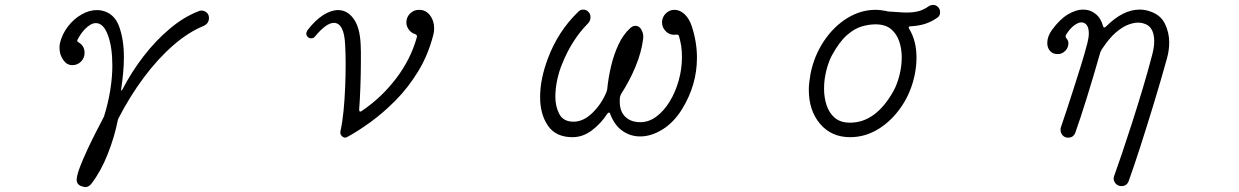

<svg xmlns="http://www.w3.org/2000/svg" viewBox="-20 -546 5040 781"><path d="M310 211Q290 203 292 181Q294 162 306.5 130Q319 98 336 61.5Q353 25 370.5 -9Q388 -43 400 -66Q403 -72 403 -72Q420 -126 428.5 -179.5Q437 -233 437 -279Q437 -354 419 -403Q401 -452 370 -452Q349 -452 325 -427Q310 -412 296 -386Q294 -382 294 -381Q294 -377 299 -374Q324 -360 324 -331Q324 -310 309.5 -295.5Q295 -281 274 -281Q252 -281 237 -302.5Q222 -324 222 -352Q222 -357 222.5 -362Q223 -367 224 -371Q233 -408 256.5 -438.5Q280 -469 311.5 -487Q343 -505 374 -505Q379 -505 384.5 -504.5Q390 -504 394 -503Q445 -492 464.5 -438.5Q484 -385 484 -314Q484 -283 481 -250Q478 -217 473 -184Q472 -178 473.5 -177.5Q475 -177 478 -182Q514 -252 563.5 -316.5Q613 -381 671.5 -430Q730 -479 792 -502Q795 -503 800 -503Q811 -503 820.5 -495Q830 -487 830 -473Q830 -450 807 -440Q746 -415 684.5 -361.5Q623 -308 566 -232Q509 -156 461 -63Q461 -62 459 -56Q446 10 418.5 80Q391 150 352 201Q341 215 327 215Q323 215 319 213.5Q315 212 310 211Z M1391 12Q1381 17 1371.5 8.5Q1362 0 1365 -13Q1373 -49 1377.5 -95.5Q1382 -142 1384 -191Q1386 -240 1386 -282Q1386 -306 1385.5 -326.5Q1385 -347 1384 -363Q1380 -453 1338 -453Q1307 -453 1261 -397Q1255 -390 1246 -390Q1238 -390 1234 -394Q1226 -400 1226 -410Q1226 -413 1227.5 -416Q1229 -419 1230 -422Q1262 -464 1294.5 -484.5Q1327 -505 1355 -505Q1393 -505 1418.5 -469.5Q1444 -434 1447 -366Q1448 -353 1448 -336Q1448 -319 1448 -300Q1448 -250 1446 -194Q1444 -138 1441 -101Q1441 -87 1452 -95Q1531 -148 1591 -226.5Q1651 -305 1676 -396V-399Q1676 -404 1669 -407Q1653 -412 1643 -425.5Q1633 -439 1633 -455Q1633 -476 1648 -491Q1663 -506 1685 -506Q1712 -506 1729 -484Q1746 -462 1746 -431Q1746 -415 1742 -402Q1721 -321 1680.5 -255Q1640 -189 1589 -137.5Q1538 -86 1486 -48.5Q1434 -11 1391 12Z M2309 12Q2241 12 2209 -34.5Q2177 -81 2177 -151Q2177 -225 2209 -309Q2250 -419 2333 -499Q2341 -507 2352 -507Q2366 -507 2375 -496Q2382 -488 2382 -476Q2382 -461 2371 -450Q2306 -384 2267 -287Q2255 -259 2247 -223Q2239 -187 2239 -153Q2239 -112 2255.5 -81.5Q2272 -51 2313 -51Q2353 -51 2390 -87Q2427 -123 2447 -172Q2448 -175 2448.5 -177Q2449 -179 2450 -183Q2454 -226 2465 -274Q2476 -322 2495.5 -364Q2515 -406 2544 -432Q2554 -441 2565 -441Q2581 -441 2590 -423.5Q2599 -406 2596 -387Q2589 -332 2564.5 -273.5Q2540 -215 2506 -163Q2504 -158 2502 -152Q2501 -147 2501 -142Q2501 -137 2501 -132Q2501 -93 2523.5 -71Q2546 -49 2585 -49Q2619 -49 2649.5 -71.5Q2680 -94 2703.5 -132Q2727 -170 2740.5 -217.5Q2754 -265 2754 -314Q2754 -337 2751 -359Q2748 -377 2742 -399Q2739 -407 2731 -405Q2706 -402 2689.5 -417.5Q2673 -433 2673 -455Q2673 -476 2688 -491Q2703 -506 2723 -506Q2746 -506 2765 -488Q2784 -470 2794 -439Q2815 -375 2815 -311Q2815 -201 2755 -103Q2721 -48 2675 -19.5Q2629 9 2584 9Q2544 9 2511.5 -14Q2479 -37 2462 -83Q2461 -88 2457 -88Q2454 -88 2450 -83Q2425 -44 2388 -16Q2351 12 2309 12Z M3438 12Q3362 12 3316 -42Q3270 -96 3270 -181Q3270 -196 3272 -212.5Q3274 -229 3277 -246Q3292 -320 3331.5 -379Q3371 -438 3426 -472Q3481 -506 3541 -506Q3553 -506 3564 -504.5Q3575 -503 3586 -501Q3590 -499 3597 -499Q3618 -498 3635.5 -496.5Q3653 -495 3667 -495Q3696 -495 3716.5 -500.5Q3737 -506 3757 -520Q3766 -526 3776 -526Q3788 -526 3797 -516Q3804 -508 3804 -496Q3804 -482 3794 -475Q3772 -459 3746 -450Q3720 -441 3684 -439Q3673 -439 3678 -429Q3708 -381 3708 -311Q3708 -281 3702 -248Q3688 -174 3648.5 -115Q3609 -56 3554.5 -22Q3500 12 3438 12ZM3438 -47Q3542 -47 3614 -175Q3629 -202 3638.5 -239Q3648 -276 3648 -313Q3648 -348 3637.5 -378.5Q3627 -409 3604 -428Q3581 -447 3541 -447Q3515 -447 3485.5 -438.5Q3456 -430 3425 -403Q3394 -376 3363 -319Q3350 -294 3341 -258Q3332 -222 3332 -185Q3332 -149 3342.5 -117.5Q3353 -86 3376 -66.5Q3399 -47 3438 -47Z M4542 211Q4528 211 4519 201.5Q4510 192 4510 180Q4510 176 4512 170Q4524 137 4543.5 79.5Q4563 22 4585.5 -48Q4608 -118 4629.5 -190Q4651 -262 4667 -324Q4671 -339 4673 -352.5Q4675 -366 4675 -378Q4675 -431 4642 -447Q4638 -449 4629 -451.5Q4620 -454 4609 -454Q4592 -454 4569 -445.5Q4546 -437 4518.5 -413.5Q4491 -390 4461 -344L4456 -334Q4429 -239 4402 -152Q4375 -65 4354 -6Q4346 14 4325 14Q4311 14 4302.5 4.5Q4294 -5 4294 -18Q4294 -24 4295 -27Q4304 -53 4317.5 -94Q4331 -135 4346.5 -183Q4362 -231 4377 -279.5Q4392 -328 4403 -370Q4409 -394 4409 -410Q4409 -433 4400.5 -444Q4392 -455 4379 -455Q4366 -455 4349 -442.5Q4332 -430 4316 -404Q4313 -398 4317 -391Q4326 -382 4326 -370Q4326 -352 4313 -339Q4300 -326 4283 -326Q4262 -326 4251 -339Q4240 -352 4240 -371Q4240 -398 4259 -424Q4291 -468 4324 -487.5Q4357 -507 4385 -507Q4415 -507 4437 -489Q4459 -471 4467 -439Q4469 -434 4472 -434Q4475 -434 4480 -439Q4548 -507 4616 -507Q4638 -507 4660 -499Q4701 -485 4718.5 -449.5Q4736 -414 4736 -373Q4736 -341 4727 -309Q4701 -215 4673 -123.5Q4645 -32 4619 49Q4593 130 4571 191Q4563 211 4542 211Z"/></svg>

Font: Kiwi Maru Light
Style: Regular
Weight: 300
Designer: Hiroki-Chan
Version: Version 1.100